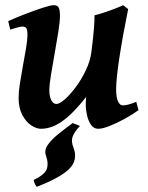

<svg xmlns="http://www.w3.org/2000/svg" viewBox="-20 -477 570 741"><path d="M311 -72.8Q311 -86.4 312.5 -103Q264.2 -41 222.2 -10.5Q180.2 20 138.2 20Q120.1 20 100.1 6.6Q80.1 -6.8 65.9 -33.7Q51.8 -60.5 51.8 -100.1Q51.8 -122.1 56.9 -155.3Q62 -188.5 68.8 -224.9Q75.7 -261.2 80.8 -292.5Q85.9 -323.7 85.9 -341.8Q85.9 -364.3 80.6 -369.4Q75.2 -374.5 66.4 -374.5Q60.1 -374.5 44.4 -370.1Q28.8 -365.7 19.5 -362.8L11.7 -395.5Q39.6 -408.2 76.2 -422.4Q112.8 -436.5 144.3 -446.8Q175.8 -457 187.5 -457Q201.7 -457 206.5 -447.8Q211.4 -438.5 211.4 -416Q211.4 -394.5 205.3 -355.5Q199.2 -316.4 191.2 -272Q183.1 -227.5 176.8 -188.5Q170.4 -149.4 170.4 -127.9Q170.4 -106 177.7 -90.8Q185.1 -75.7 197.8 -75.7Q209.5 -75.7 230 -93.5Q250.5 -111.3 272.5 -140.9Q294.4 -170.4 311.5 -206.3Q328.6 -242.2 333 -278.3Q339.8 -332 342.5 -366Q345.2 -399.9 344.7 -418Q356.4 -420.4 379.6 -428Q402.8 -435.5 424.8 -444.1Q446.8 -452.6 455.1 -457L474.6 -441.9Q453.6 -338.9 440.9 -255.4Q428.2 -171.9 428.2 -133.3Q428.2 -99.6 435.8 -85Q443.4 -70.3 453.1 -70.3Q473.1 -70.3 505.9 -84L514.6 -51.8Q492.2 -35.6 462.2 -19Q432.1 -2.4 404.1 8.8Q376 20 358.9 20Q341.8 20 331.3 4.9Q320.8 -10.3 315.9 -32Q311 -53.7 311 -72.8ZM260.3 -2Q265.1 -0.5 274.2 3.2Q283.2 6.8 288.6 9.3Q266.1 32.7 260 51.3Q253.9 69.8 263.7 92.8Q281.7 140.6 247.1 174.8Q212.4 209 121.6 244.1Q118.7 240.2 115.5 234.4Q112.3 228.5 109.9 217.8Q152.8 196.8 160.4 175.5Q168 154.3 158.2 126Q149.9 105.5 162.4 85.4Q174.8 65.4 200.9 43.9Q227.1 22.5 260.3 -2Z"/></svg>

Font: Gentium Plus
Style: Bold Italic
Weight: 700
Italic angle: -8°
Designer: Victor Gaultney, Annie Olsen, Iska Routamaa, Becca Hirsbrunner
Foundry: SIL International
Version: Version 6.101